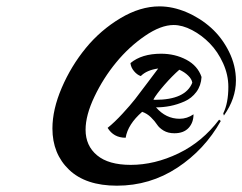

<svg xmlns="http://www.w3.org/2000/svg" viewBox="-20 -631 767 608"><path d="M673.8 -252 679.2 -248Q627.9 -156.7 541.5 -99.9Q455.1 -43 350.1 -43Q251.5 -43 198.7 -93.5Q146 -144 146 -224.1Q146 -284.2 175.5 -353Q205.1 -421.9 251.7 -478.8Q298.3 -535.6 361.1 -573.2Q423.8 -610.8 484.9 -610.8Q527.3 -610.8 570.8 -592.3Q614.3 -573.7 648.7 -542.7Q683.1 -511.7 705.1 -467.5Q727.1 -423.3 727.1 -376Q727.1 -318.8 689 -265.1L687 -272Q703.1 -304.7 703.1 -356Q703.1 -394 686.5 -430.7Q669.9 -467.3 644.5 -493.4Q619.1 -519.5 588.4 -535.6Q557.6 -551.8 529.8 -551.8Q489.3 -551.8 439 -517.3Q388.7 -482.9 347.9 -433.3Q307.1 -383.8 279.1 -325Q251 -266.1 251 -220.2Q251 -169.4 287.4 -139.2Q323.7 -108.9 394 -108.9Q469.7 -108.9 545.2 -145.3Q620.6 -181.6 673.8 -252ZM430.2 -276.9Q384.8 -237.3 377.9 -194.8Q339.8 -194.8 320.8 -226.1Q342.8 -243.7 367.9 -271Q393.1 -298.3 408 -317.4Q422.9 -336.4 448.7 -371.1Q474.6 -405.8 481 -414.1Q444.8 -409.2 425.8 -390.1Q414.1 -394 404.3 -405.8Q394.5 -417.5 393.1 -431.2Q428.7 -460.9 490.2 -460.9Q534.2 -460.9 570.1 -441.9Q606 -422.9 618.2 -387.2Q616.7 -359.9 601.8 -339.8Q586.9 -319.8 564.2 -309.8Q541.5 -299.8 519 -295.4Q496.6 -291 474.1 -291Q505.4 -254.9 548.8 -254.9Q572.3 -254.9 592.8 -269Q592.8 -242.7 577.1 -225.8Q561.5 -209 532.2 -209Q512.2 -209 498 -217.5Q483.9 -226.1 477.1 -236.8Q470.2 -247.6 458 -259.5Q445.8 -271.5 430.2 -276.9ZM465.8 -315.9Q466.8 -314.9 471.2 -314.9Q567.4 -314.9 588.9 -369.1Q587.4 -380.4 575.9 -391.6Q564.5 -402.8 547.9 -410.2Q525.4 -390.6 500.5 -362.1Q475.6 -333.5 465.8 -315.9Z"/></svg>

Font: Kaushan Script
Style: Regular
Weight: 400
Designer: Pablo Impallari
Foundry: Pablo Impallari
Version: Version 1.002